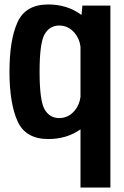

<svg xmlns="http://www.w3.org/2000/svg" viewBox="-20 -620 558 861"><path d="M341 221V-40Q279.5 3.5 196.5 3.5Q94.5 3.5 58.5 -76.8Q22.5 -157 22.5 -299Q22.5 -440.5 58.5 -520.2Q94.5 -600 196.5 -600Q279.5 -600 341 -556Q343.5 -554.5 345.5 -553L349.5 -595H475V221ZM341 -410.5Q336.5 -447 314 -473Q286 -505.5 245.5 -505.5Q202.5 -505.5 180 -466.2Q157.5 -427 157.5 -298.5Q157.5 -168.5 180 -129.5Q202.5 -90.5 245.5 -90.5Q286 -90.5 314 -123Q336.5 -149 341 -186Z"/></svg>

Font: Anybody SemiBold
Style: Regular
Weight: 600
Designer: Tyler Finck
Foundry: Etcetera Type Company
Version: Version 1.010; ttfautohint (v1.8.3) -l 8 -r 50 -G 200 -x 14 